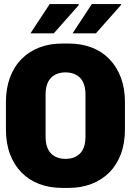

<svg xmlns="http://www.w3.org/2000/svg" viewBox="-20 -909 640 939"><path d="M285 10Q223 10 172.5 -9Q122 -28 85.5 -65Q49 -102 29 -155Q9 -208 9 -276V-410Q9 -477 29 -530.5Q49 -584 86 -621Q123 -658 173 -677Q223 -696 284 -696H316Q377 -696 427.5 -677Q478 -658 514.5 -620.5Q551 -583 571 -530Q591 -477 591 -410V-276Q591 -208 571 -155Q551 -102 514.5 -65.5Q478 -29 427.5 -9.5Q377 10 316 10ZM300 -132Q322 -132 340 -138.5Q358 -145 371 -158Q384 -171 391 -191.5Q398 -212 398 -241V-446Q398 -475 391 -495.5Q384 -516 371 -529Q358 -542 340 -548.5Q322 -555 300 -555Q279 -555 261 -548.5Q243 -542 230 -529Q217 -516 210 -495.5Q203 -475 203 -446V-241Q203 -212 210 -191.5Q217 -171 230 -158Q243 -145 261 -138.5Q279 -132 300 -132ZM335 -746 429 -889H571L573 -886L449 -746ZM129 -746 223 -889H361L367 -886L243 -746Z"/></svg>

Font: Chivo Mono Medium ExtraBold
Style: Regular
Weight: 800
Monospace: yes
Version: Version 1.008